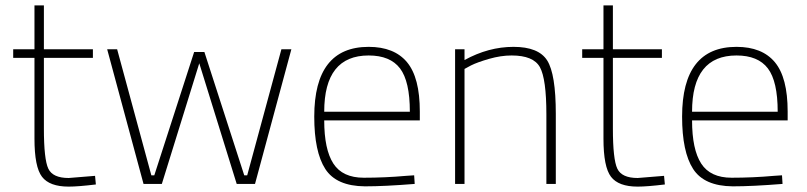

<svg xmlns="http://www.w3.org/2000/svg" viewBox="-20 -683 2997 713"><path d="M325 -468H143V-206Q143 -91 159.5 -56.5Q176 -22 235 -22L333 -30L336 2Q270 10 235 10Q164 10 136 -26.5Q108 -63 108 -168V-468H29V-500H108V-663H143V-500H325Z M378 -500H415L542 -32H553L701 -490H739L887 -32H898L1025 -500H1062L927 0H859L720 -448L581 0H513Z M1488 -30 1518 -32 1520 0Q1408 9 1335 9Q1229 8 1188 -55.5Q1147 -119 1147 -250Q1147 -509 1349 -509Q1444 -509 1491.5 -452Q1539 -395 1539 -269V-236H1184Q1184 -128 1218 -75.5Q1252 -23 1331 -23Q1410 -23 1488 -30ZM1184 -268H1502Q1502 -381 1465.5 -429Q1429 -477 1349 -477Q1184 -477 1184 -268Z M1705 0H1670V-500H1705V-460Q1794 -509 1887 -509Q1980 -509 2012 -458.5Q2044 -408 2044 -260V0H2009V-258Q2009 -390 1985 -433.5Q1961 -477 1880 -477Q1840 -477 1796.5 -464.5Q1753 -452 1729 -440L1705 -427Z M2438 -468H2256V-206Q2256 -91 2272.5 -56.5Q2289 -22 2348 -22L2446 -30L2449 2Q2383 10 2348 10Q2277 10 2249 -26.5Q2221 -63 2221 -168V-468H2142V-500H2221V-663H2256V-500H2438Z M2854 -30 2884 -32 2886 0Q2774 9 2701 9Q2595 8 2554 -55.5Q2513 -119 2513 -250Q2513 -509 2715 -509Q2810 -509 2857.5 -452Q2905 -395 2905 -269V-236H2550Q2550 -128 2584 -75.5Q2618 -23 2697 -23Q2776 -23 2854 -30ZM2550 -268H2868Q2868 -381 2831.5 -429Q2795 -477 2715 -477Q2550 -477 2550 -268Z"/></svg>

Font: Titillium Web[RUS by Daymarius]
Style: Regular
Weight: 200
Designer: Cyrillization by Daymarius
Foundry: Cyrillization by Daymarius
Version: Version 1.002 September 11, 2018